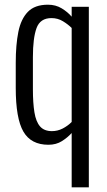

<svg xmlns="http://www.w3.org/2000/svg" viewBox="-20 -607 454 817"><path d="M285 190V-41Q268 -22 243.5 -6.5Q219 9 186 9Q112 9 79.5 -47Q47 -103 47 -233V-340Q47 -416 58 -471Q69 -526 98.5 -556.5Q128 -587 184 -587Q217 -587 242.5 -571.5Q268 -556 285 -536V-578H358V190ZM201 -49Q225 -49 246.5 -60Q268 -71 285 -88V-488Q270 -503 248 -516.5Q226 -530 199 -530Q151 -530 135.5 -487.5Q120 -445 120 -364V-227Q120 -169 126.5 -129Q133 -89 150.5 -69Q168 -49 201 -49Z"/></svg>

Font: Oswald Light
Style: Regular
Weight: 300
Designer: Vernon Adams
Foundry: Vernon Adams
Version: Version 4.103;gftools[0.9.33.dev8+g029e19f]